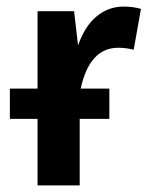

<svg xmlns="http://www.w3.org/2000/svg" viewBox="-20 -563 451 583"><path d="M222 0H94V-202H10V-294H94V-529H205L217 -425Q237 -483 273 -513Q309 -543 355 -543Q384 -543 408 -536L386 -412Q362 -418 339 -418Q252 -418 225 -294H312V-202H222Z"/></svg>

Font: Trujillo Medium
Style: Regular
Weight: 500
Designer: Fira Sans original fonts by bBox Type GmbH, Carrois Corporate GbR, & Edenspiekermann AG / Changes by Cristiano Sobral
Foundry: Fira Sans original fonts by bBox Type GmbH, Carrois Corporate GbR, & Edenspiekermann AG / Changes by Cristiano Sobral
Version: Version 4.301;October 17, 2021;FontCreator 14.0.0.2814 64-bi